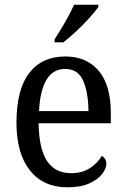

<svg xmlns="http://www.w3.org/2000/svg" viewBox="-20 -786 537 816"><path d="M266 10Q164 10 107 -62Q50 -134 50 -264Q50 -405 104 -475.5Q158 -546 257 -546Q348 -546 399.5 -485Q451 -424 451 -306V-262H144Q146 -152 180.5 -101Q215 -50 282 -50Q330 -50 363 -72Q396 -94 412 -123Q420 -120 426 -111.5Q432 -103 432 -90Q432 -70 414 -46.5Q396 -23 359.5 -6.5Q323 10 266 10ZM356 -314Q355 -395 333 -444Q311 -493 257 -493Q205 -493 177.5 -447Q150 -401 146 -314ZM212 -619Q233 -651 256.5 -691.5Q280 -732 295 -766H398V-756Q386 -739 360.5 -710.5Q335 -682 304.5 -653.5Q274 -625 249 -606H212Z"/></svg>

Font: Noto Serif Myanmar SemCond
Style: Regular
Weight: 400
Width: 4
Designer: Ben Mitchell and the Monotype Design Team
Foundry: Monotype Imaging Inc.
Version: Version 2.106; ttfautohint (v1.8.4.7-5d5b)